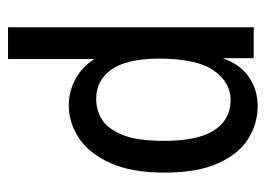

<svg xmlns="http://www.w3.org/2000/svg" viewBox="-114 -396 677 490"><g transform="rotate(90 225.0 -151.5)"><path d="M50 167V-460H129V-381Q145 -426 177.5 -448Q210 -470 251 -470Q297 -470 335.5 -445.5Q374 -421 397.5 -368.5Q421 -316 421 -232Q421 -148 396.5 -94Q372 -40 333 -14Q294 12 249 12Q213 12 181.5 -5.5Q150 -23 131 -54V167ZM233 -58Q261 -58 285 -72.5Q309 -87 324.5 -124.5Q340 -162 340 -231Q340 -316 314 -357.5Q288 -399 240 -401Q193 -403 161.5 -359.5Q130 -316 130 -216Q131 -134 158.5 -96Q186 -58 233 -58Z"/></g></svg>

Font: Inconsolata SemiCondensed Medium
Style: Regular
Weight: 500
Width: 4
Monospace: yes
Designer: Raph Levien, Cyreal, Brenton Simpson
Foundry: Raph Levien, Cyreal, Google
Version: Version 3.001; ttfautohint (v1.8.2.53-6de2)